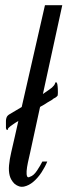

<svg xmlns="http://www.w3.org/2000/svg" viewBox="-20 -710 261 743"><path d="M5 -209Q4 -210 3 -215V-227Q2 -246 5 -254Q7 -262 17 -268L39 -281L64 -296L154 -690H221L146 -346L150 -349Q171 -363 181 -371Q191 -380 193 -387Q194 -391 195 -391Q198 -393 200 -389Q202 -387 203 -376Q204 -368 204 -353Q204 -345 203 -340Q200 -336 194 -332L188 -329Q183 -325 180 -323L163 -313Q150 -304 138 -298L135 -296L97 -121Q92 -100 88 -81Q84 -62 83 -48Q82 -34 85 -27.5Q88 -21 96 -26Q110 -30 123 -49.5Q136 -69 144 -85H163Q155 -65 141 -43.5Q127 -22 109.5 -7Q92 8 73 12Q54 16 36 1Q22 -13 17.5 -30.5Q13 -48 15 -70.5Q17 -93 23.5 -121Q30 -149 38 -184L51 -242L38 -234Q17 -220 13 -215Q12 -214 11 -212L10 -209Q10 -207 9 -207Q7 -206 5 -209Z"/></svg>

Font: Lucien Schoenschriftv CAT
Style: Regular
Weight: 400
Designer: Lucian Bernhard 1928
Foundry: CAT-Fonts Peter Wiegel
Version: Version 1.000